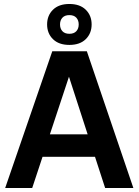

<svg xmlns="http://www.w3.org/2000/svg" viewBox="-20 -946 697 966"><path d="M246.5 -749Q217 -778 217 -823Q217 -868 246.5 -897Q276 -926 329 -926Q382 -926 411.5 -897Q441 -868 441 -823Q441 -778 411.5 -749Q382 -720 329 -720Q276 -720 246.5 -749ZM294 -857Q282 -844 282 -823Q282 -802 294 -789Q306 -776 329 -776Q352 -776 364 -789Q376 -802 376 -823Q376 -844 364 -857Q352 -870 329 -870Q306 -870 294 -857ZM6 0 243 -688H417L651 0H509L458 -157H194L142 0ZM231 -270H421L327 -560Z"/></svg>

Font: Techna Sans
Style: Regular
Weight: 400
Designer: Carl Enlund
Version: Version 1.003